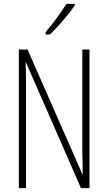

<svg xmlns="http://www.w3.org/2000/svg" viewBox="-20 -969 557 989"><path d="M441 0H397L114 -647H112Q113 -623 113.5 -594Q114 -565 114 -526V0H77V-714H122L404 -72H406Q406 -108 405 -143.5Q404 -179 404 -202V-714H441ZM365 -941Q349 -917 326.5 -889.5Q304 -862 280 -835.5Q256 -809 237 -791H215V-803Q248 -843 273 -877Q298 -911 322 -949H365Z"/></svg>

Font: Noto Sans Khmer UI ExtraCondensed ExtraLight
Style: Regular
Weight: 200
Width: 2
Designer: Danh Hong and the Monotype Design Team
Foundry: Monotype Imaging Inc.
Version: Version 2.002; ttfautohint (v1.8.4.7-5d5b)